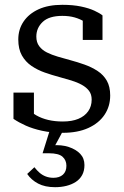

<svg xmlns="http://www.w3.org/2000/svg" viewBox="-20 -542 514 798"><path d="M361 -128Q361 -150 350 -164.5Q339 -179 320 -189.5Q301 -200 276.5 -207.5Q252 -215 226 -222Q196 -230 166 -240.5Q136 -251 111 -268Q86 -285 71 -311.5Q56 -338 56 -378Q56 -420 78 -452.5Q100 -485 140.5 -503.5Q181 -522 239 -522Q283 -522 316.5 -515Q350 -508 372.5 -497.5Q395 -487 406 -478V-376H324V-472Q334 -472 341.5 -467.5Q349 -463 353.5 -456Q358 -449 359.5 -440.5Q361 -432 358 -426Q348 -441 330.5 -452Q313 -463 290.5 -469.5Q268 -476 239 -476Q184 -476 157.5 -451Q131 -426 131 -390Q131 -366 143 -350Q155 -334 175 -324Q195 -314 220.5 -306.5Q246 -299 272 -292Q302 -284 331.5 -273.5Q361 -263 385.5 -247Q410 -231 424 -206.5Q438 -182 438 -145Q438 -100 414.5 -65Q391 -30 347 -10Q303 10 241 10Q193 10 154.5 1.5Q116 -7 87 -20Q58 -33 36 -48V-157H121V-34Q108 -42 100.5 -49Q93 -56 90.5 -63Q88 -70 89 -78Q90 -86 94 -94Q109 -75 131 -62.5Q153 -50 180.5 -43.5Q208 -37 241 -37Q279 -37 305.5 -48Q332 -59 346.5 -79.5Q361 -100 361 -128ZM245 -4 204 72 198 62Q236 59 266 69Q296 79 313.5 97.5Q331 116 331 144Q331 168 321.5 185.5Q312 203 295 214Q278 225 256 230.5Q234 236 209 236Q167 236 138.5 221Q110 206 93 181L123 153Q133 166 144.5 176Q156 186 170.5 191.5Q185 197 202 197Q227 197 241.5 184Q256 171 256 147Q256 124 240 109.5Q224 95 183 95H157L188 -4Z"/></svg>

Font: Roboto Serif 72pt
Style: Regular
Weight: 400
Designer: Greg Gazdowicz
Foundry: Commercial Type
Version: Version 1.008